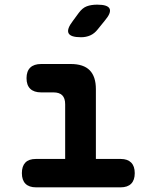

<svg xmlns="http://www.w3.org/2000/svg" viewBox="-20 -805 640 825"><path d="M499 -122Q528 -122 543.5 -106.5Q559 -91 559 -61Q559 -31 543.5 -15.5Q528 0 498 0H135Q105 0 89.5 -15.5Q74 -31 74 -61Q74 -91 89 -106.5Q104 -122 134 -122H260V-357Q260 -383 247.5 -395.5Q235 -408 210 -408H157Q126 -408 110 -423.5Q94 -439 94 -469Q94 -499 110 -514.5Q126 -530 157 -530H284Q339 -530 365.5 -503Q392 -476 392 -422V-122ZM328 -645Q283 -645 274.5 -662.5Q266 -680 293 -715L318 -749Q334 -771 353 -778Q372 -785 398 -785Q443 -785 451 -767.5Q459 -750 430 -716L400 -679Q386 -661 368 -653Q350 -645 328 -645Z"/></svg>

Font: Maple Mono Normal NL
Style: Bold
Weight: 700
Monospace: yes
Designer: subframe7536
Version: Version 7.000